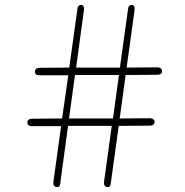

<svg xmlns="http://www.w3.org/2000/svg" viewBox="-20 -750 740 770"><path d="M285.2 -479H460.9L494.1 -717.8Q495.6 -726.1 502.9 -729Q510.3 -731.9 515.1 -728Q522.5 -723.1 519 -704.1L487.8 -479L610.8 -480Q619.1 -480 624.5 -475.8Q629.9 -471.7 629.9 -464.8Q629.9 -450.2 611.8 -450.2L483.9 -449.2L460 -274.9L581.1 -275.9Q589.4 -275.9 594.7 -271.7Q600.1 -267.6 600.1 -261.2Q600.1 -254.4 595.2 -250.2Q590.3 -246.1 582 -246.1L456.1 -245.1L423.8 -11.2Q422.4 -2 415 -0.2Q407.7 1.5 401.9 -2.9Q395 -7.8 397.9 -25.9L428.2 -245.1H252.9L221.2 -11.2Q219.7 -2 212.4 -0.2Q205.1 1.5 199.2 -2.9Q191.9 -7.8 194.8 -25.9L225.1 -244.1H107.9Q89.8 -244.1 89.8 -258.8Q89.8 -265.6 94.7 -269.8Q99.6 -273.9 107.9 -273.9L229 -274.9L253.9 -448.2H138.2Q120.1 -448.2 120.1 -462.9Q120.1 -469.7 125 -473.9Q129.9 -478 138.2 -478L257.8 -479L291 -717.8Q292.5 -726.1 299.8 -729Q307.1 -731.9 312 -728Q319.3 -723.1 315.9 -704.1ZM256.8 -274.9H433.1L457 -449.2H280.8Z"/></svg>

Font: Director Light
Style: Regular
Weight: 100
Designer: Ange Degheest & May Jolivet & Justine Herbel
Foundry: Velvetyne Type Foundry
Version: Version 1.000;FEAKit 1.0